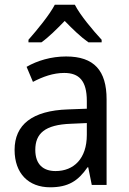

<svg xmlns="http://www.w3.org/2000/svg" viewBox="-20 -786 548 816"><path d="M298 -766H213C190 -722 138 -659 101 -617V-606H156C187 -628 221 -662 255 -697C289 -662 323 -629 356 -606H412V-617C375 -657 321 -721 298 -766ZM261 -546C197 -546 138 -528 93 -502L120 -438C162 -460 206 -476 253 -476C316 -476 349 -443 349 -357V-324L269 -321C117 -316 42 -256 42 -149C42 -49 101 10 193 10C270 10 312 -17 352 -75H355L370 0H433V-364C433 -486 380 -546 261 -546ZM281 -260 349 -263V-213C349 -111 293 -59 216 -59C164 -59 130 -87 130 -149C130 -218 170 -256 281 -260Z"/></svg>

Font: Noto Sans Gurmukhi SemiCondensed
Style: Regular
Weight: 400
Width: 4
Designer: Jelle Bosma - Monotype Design Team
Foundry: Monotype Imaging Inc.
Version: Version 2.004